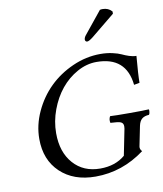

<svg xmlns="http://www.w3.org/2000/svg" viewBox="-97 -982 910 1071"><g transform="rotate(-10 358.0 -447.0)"><path d="M501 -659.2Q537.6 -659.2 569.1 -652.1Q600.6 -645 618.4 -636.5Q636.2 -627.9 657.7 -620.8Q679.2 -613.8 698.2 -613.8Q689 -507.8 689 -462.9L657.2 -457Q640.1 -619.1 472.2 -619.1Q416.5 -619.1 363 -589.6Q309.6 -560.1 270 -511.7Q230.5 -463.4 206.3 -398.4Q182.1 -333.5 182.1 -266.1Q182.1 -158.7 239.3 -94.2Q296.4 -29.8 391.1 -29.8Q476.6 -29.8 532.2 -77.1L562 -226.1Q563 -230 563 -238.8Q563 -253.9 553 -260.7Q543 -267.6 518.1 -269L490.2 -271Q485.4 -291.5 495.1 -308.1Q523.9 -306.2 607.9 -306.2Q688 -306.2 713.9 -308.1Q716.8 -305.2 715.3 -293.5Q713.9 -281.7 710 -277.8Q683.6 -276.4 669.4 -264.2Q655.3 -252 649.9 -226.1L627 -112.8Q624.5 -97.7 637.2 -85Q509.8 9.8 357.9 9.8Q233.9 9.8 158.9 -61.3Q84 -132.3 84 -251Q84 -329.1 118.7 -404.3Q153.3 -479.5 210 -535.2Q266.6 -590.8 343.5 -625Q420.4 -659.2 501 -659.2ZM542 -901.9Q547.9 -903.8 557.1 -903.8Q589.8 -903.8 609.9 -880.9V-868.2L476.1 -758.8Q452.6 -740.2 441.9 -740.2Q437 -740.2 433.6 -743.9Q430.2 -747.6 430.2 -752Q430.2 -763.7 439.9 -775.9Z"/></g></svg>

Font: Common Serif News
Style: Italic
Weight: 450
Italic angle: -12°
Designer: Philipp H. Poll, Khaled Hosny
Foundry: Stefan Peev, Context Ltd.
Version: Version 1.026